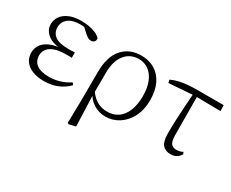

<svg xmlns="http://www.w3.org/2000/svg" viewBox="-106 -885 1746 1450"><g transform="rotate(30 767.5 -159.5)"><path d="M239 14Q182 14 139.5 -3Q97 -20 74 -51.5Q51 -83 51 -125Q51 -164 72.5 -195.5Q94 -227 140 -246.5Q186 -266 259 -267V-259Q161 -262 116 -298Q71 -334 71 -385Q71 -422 92 -453Q113 -484 155.5 -503Q198 -522 262 -522Q295 -522 327 -516.5Q359 -511 386.5 -499.5Q414 -488 431 -469Q434 -450 423.5 -439Q413 -428 398 -428Q383 -428 372 -433.5Q361 -439 344 -453L289 -504L343 -502L347 -485Q322 -490 305 -492.5Q288 -495 268 -495Q198 -495 162.5 -466Q127 -437 127 -390Q127 -344 162 -316.5Q197 -289 282 -289Q293 -289 305.5 -289.5Q318 -290 336 -291V-244Q318 -245 309.5 -245Q301 -245 293 -245Q224 -245 185 -230Q146 -215 129.5 -191Q113 -167 113 -138Q113 -87 149.5 -60Q186 -33 258 -33Q305 -33 350.5 -47Q396 -61 435 -87L448 -70Q414 -33 361 -9.5Q308 14 239 14Z M555 196 559 5 560 -246Q560 -383 621 -452.5Q682 -522 785 -522Q851 -522 901.5 -492Q952 -462 980.5 -404Q1009 -346 1009 -262Q1009 -178 977 -116Q945 -54 892 -20Q839 14 776 14Q719 14 671.5 -16Q624 -46 598 -103H595L608 -119Q637 -74 677 -49.5Q717 -25 769 -25Q825 -25 864.5 -53.5Q904 -82 925 -135Q946 -188 946 -261Q946 -335 924.5 -386Q903 -437 866 -463.5Q829 -490 782 -490Q707 -490 662 -434.5Q617 -379 616 -281L615 -97L614 -89L624 189L566 203Z M1063 -444 1057 -470Q1089 -485 1123 -493Q1157 -501 1198 -504.5Q1239 -508 1292 -508H1508L1510 -457L1282 -460ZM1345 14Q1299 14 1274.5 -14.5Q1250 -43 1250 -111Q1250 -170 1252.5 -232.5Q1255 -295 1259.5 -358Q1264 -421 1268 -481H1302L1304 -125Q1306 -71 1322 -54Q1338 -37 1366 -37Q1383 -37 1396.5 -40.5Q1410 -44 1422 -51L1429 -33Q1416 -11 1395 1.5Q1374 14 1345 14Z"/></g></svg>

Font: Noto Serif SC
Style: Regular
Weight: 200
Designer: Ryoko NISHIZUKA 西塚涼子 (kana & ideographs); Frank Grießhammer (Latin, Greek & Cyrillic); Wenlong ZHANG 张文龙 (bopomofo); San
Foundry: Adobe
Version: Version 2.001;hotconv 1.1.0;makeotfexe 2.6.0